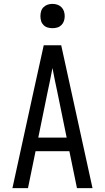

<svg xmlns="http://www.w3.org/2000/svg" viewBox="-20 -968 540 988"><path d="M44 0 151 -490 205 -735H295L456 0H376L337 -190H163L124 0ZM177 -260H323L276 -490Q269 -522 262.5 -554Q256 -586 250 -618Q244 -586 237.5 -554Q231 -522 224 -490ZM250 -823Q237 -823 225 -826.5Q213 -830 204 -839Q195 -848 191.5 -860Q188 -872 188 -885Q188 -898 191.5 -910Q195 -922 204 -931Q213 -940 225 -944Q237 -948 250 -948Q263 -948 275 -944Q287 -940 296 -931Q305 -922 309 -910Q313 -898 313 -885Q313 -872 309 -860Q305 -848 296 -839Q287 -830 275 -826.5Q263 -823 250 -823Z"/></svg>

Font: Moesevka
Style: Regular
Weight: 400
Monospace: yes
Designer: Belleve Invis
Foundry: Belleve Invis
Version: Version 32.5.0; ttfautohint (v1.8.4)